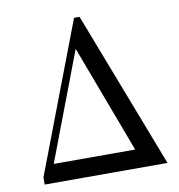

<svg xmlns="http://www.w3.org/2000/svg" viewBox="-80 -785 800 859"><g transform="rotate(-10 320.0 -356.0)"><path d="M110 -84H480L296 -574ZM54 0V-32L313 -712H338L612 0Z"/></g></svg>

Font: Old Standard TT
Style: Regular
Weight: 400
Designer: Alexey Kryukov <alexios@thessalonica.org.ru>
Version: Version 1.0